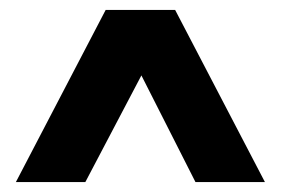

<svg xmlns="http://www.w3.org/2000/svg" viewBox="-20 -680 570 387"><path d="M265 -528 152 -313H12L193 -660H333L514 -313H374Z"/></svg>

Font: Panefresco 999wt
Style: Regular
Weight: 900
Version: Version 1.001